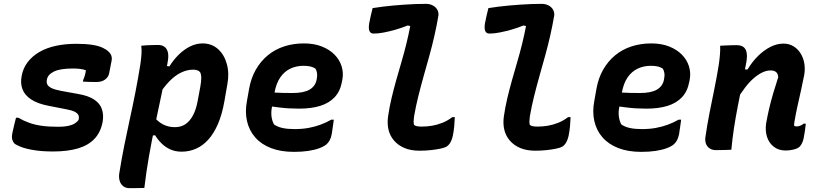

<svg xmlns="http://www.w3.org/2000/svg" viewBox="-20 -775 4240 995"><path d="M375 -548Q423 -548 456 -543Q489 -538 510 -528.5Q531 -519 542 -508Q553 -498 557 -486.5Q561 -475 559 -464L546 -397Q543 -377 525.5 -363.5Q508 -350 479 -350Q462 -350 444.5 -350.5Q427 -351 410 -352L411 -360Q417 -374 420.5 -387Q424 -400 425 -411Q411 -416 394.5 -418Q378 -420 358 -420Q324 -420 299.5 -416Q275 -412 259 -404Q243 -396 234 -385.5Q225 -375 223 -362Q220 -348 225.5 -337Q231 -326 248 -318Q265 -310 297 -304L385 -288Q438 -279 468 -259Q498 -239 508 -209.5Q518 -180 512 -144Q502 -90 470 -56Q438 -22 384.5 -6Q331 10 255 10Q198 10 155.5 3Q113 -4 88 -14Q63 -24 54 -32Q47 -40 43.5 -52Q40 -64 44 -85Q49 -108 53.5 -127.5Q58 -147 63 -165H75Q102 -149 131.5 -138.5Q161 -128 197 -123Q233 -118 282 -118Q313 -118 333.5 -122.5Q354 -127 367 -135Q380 -143 387 -153Q391 -168 386.5 -178Q382 -188 368 -195.5Q354 -203 327 -208L230 -227Q174 -238 141 -260Q108 -282 96.5 -312.5Q85 -343 92 -380Q99 -421 123 -452.5Q147 -484 184 -505.5Q221 -527 269.5 -537.5Q318 -548 375 -548Z M712 -538Q727 -540 741.5 -540.5Q756 -541 771 -541.5Q786 -542 800 -542Q818 -542 831 -533.5Q844 -525 849.5 -506Q855 -487 849 -454Q835 -371 818 -290.5Q801 -210 784 -130Q767 -50 752.5 32Q738 114 728 199Q715 199 702 199.5Q689 200 676.5 200Q664 200 650 200Q631 200 618 189.5Q605 179 600 161.5Q595 144 598 124Q610 49 624 -21Q638 -91 653 -159Q668 -227 681.5 -296Q695 -365 707 -439Q711 -466 713 -491.5Q715 -517 712 -538ZM1029 -550Q1077 -550 1109.5 -521Q1142 -492 1155.5 -443.5Q1169 -395 1158 -337L1143 -251Q1131 -182 1109.5 -132.5Q1088 -83 1059.5 -51.5Q1031 -20 996 -4.5Q961 11 921 11Q888 11 862 -1Q836 -13 816.5 -32.5Q797 -52 784 -74L749 -71L774 -174Q798 -144 825.5 -130Q853 -116 886 -116Q918 -116 941 -131.5Q964 -147 980 -177Q996 -207 1004 -250L1018 -325Q1023 -353 1023 -371Q1023 -389 1017 -401Q1011 -408 1001.5 -411Q992 -414 981 -414Q950 -414 918.5 -399Q887 -384 857 -353Q827 -322 797 -274L829 -435L858 -431Q879 -465 906.5 -492Q934 -519 965.5 -534.5Q997 -550 1029 -550Z M1555 -550Q1608 -550 1648 -534Q1688 -518 1714 -491.5Q1740 -465 1750.5 -431Q1761 -397 1754 -361L1752 -351Q1743 -302 1714.5 -271.5Q1686 -241 1640 -226.5Q1594 -212 1530 -212Q1503 -212 1477 -213.5Q1451 -215 1427.5 -218Q1404 -221 1382 -224L1337 -219L1348 -299Q1375 -297 1399 -295.5Q1423 -294 1447 -293.5Q1471 -293 1497 -293Q1555 -293 1585 -311Q1615 -329 1621 -363Q1625 -382 1623 -396Q1621 -410 1614 -420Q1603 -427 1588.5 -430.5Q1574 -434 1553 -434Q1516 -434 1485 -419.5Q1454 -405 1432.5 -374Q1411 -343 1402 -292L1390 -224Q1384 -196 1387 -172Q1390 -148 1400 -130Q1419 -117 1445 -111.5Q1471 -106 1506 -106Q1546 -106 1578.5 -112Q1611 -118 1640 -128.5Q1669 -139 1697 -155H1710Q1707 -135 1704.5 -116Q1702 -97 1699 -79Q1695 -60 1688.5 -48Q1682 -36 1672 -27Q1659 -16 1635 -7Q1611 2 1578 7Q1545 12 1503 12Q1435 12 1384.5 -7.5Q1334 -27 1302.5 -63Q1271 -99 1260 -147.5Q1249 -196 1260 -253L1271 -315Q1281 -371 1306 -414.5Q1331 -458 1368 -488.5Q1405 -519 1452.5 -534.5Q1500 -550 1555 -550Z M1911 -733Q1936 -737 1963.5 -740.5Q1991 -744 2019.5 -746.5Q2048 -749 2076.5 -751Q2105 -753 2133 -754Q2161 -755 2187 -755Q2207 -755 2222.5 -747Q2238 -739 2246 -725Q2254 -711 2252 -694Q2243 -641 2231 -588.5Q2219 -536 2204.5 -484Q2190 -432 2175.5 -380.5Q2161 -329 2148 -277Q2135 -225 2126 -173Q2124 -158 2123.5 -147Q2123 -136 2126 -127Q2134 -122 2143.5 -120.5Q2153 -119 2166 -119Q2193 -119 2219.5 -123.5Q2246 -128 2272.5 -138.5Q2299 -149 2324 -168H2337Q2336 -145 2334 -121.5Q2332 -98 2327 -73Q2324 -59 2319.5 -48Q2315 -37 2309 -29Q2303 -21 2294 -15Q2283 -9 2261.5 -4.5Q2240 0 2212 3Q2184 6 2155 6Q2109 6 2076 -8Q2043 -22 2022 -46.5Q2001 -71 1993.5 -102.5Q1986 -134 1991 -171Q1998 -220 2009.5 -268Q2021 -316 2034 -362Q2047 -408 2060.5 -454Q2074 -500 2085.5 -546.5Q2097 -593 2106 -640L2093 -643Q2061 -630 2029 -621Q1997 -612 1968.5 -606.5Q1940 -601 1916 -601Q1901 -601 1895 -613.5Q1889 -626 1893 -653Q1897 -673 1901.5 -693.5Q1906 -714 1911 -733Z M2511 -733Q2536 -737 2563.5 -740.5Q2591 -744 2619.5 -746.5Q2648 -749 2676.5 -751Q2705 -753 2733 -754Q2761 -755 2787 -755Q2807 -755 2822.5 -747Q2838 -739 2846 -725Q2854 -711 2852 -694Q2843 -641 2831 -588.5Q2819 -536 2804.5 -484Q2790 -432 2775.5 -380.5Q2761 -329 2748 -277Q2735 -225 2726 -173Q2724 -158 2723.5 -147Q2723 -136 2726 -127Q2734 -122 2743.5 -120.5Q2753 -119 2766 -119Q2793 -119 2819.5 -123.5Q2846 -128 2872.5 -138.5Q2899 -149 2924 -168H2937Q2936 -145 2934 -121.5Q2932 -98 2927 -73Q2924 -59 2919.5 -48Q2915 -37 2909 -29Q2903 -21 2894 -15Q2883 -9 2861.5 -4.5Q2840 0 2812 3Q2784 6 2755 6Q2709 6 2676 -8Q2643 -22 2622 -46.5Q2601 -71 2593.5 -102.5Q2586 -134 2591 -171Q2598 -220 2609.5 -268Q2621 -316 2634 -362Q2647 -408 2660.5 -454Q2674 -500 2685.5 -546.5Q2697 -593 2706 -640L2693 -643Q2661 -630 2629 -621Q2597 -612 2568.5 -606.5Q2540 -601 2516 -601Q2501 -601 2495 -613.5Q2489 -626 2493 -653Q2497 -673 2501.5 -693.5Q2506 -714 2511 -733Z M3355 -550Q3408 -550 3448 -534Q3488 -518 3514 -491.5Q3540 -465 3550.5 -431Q3561 -397 3554 -361L3552 -351Q3543 -302 3514.5 -271.5Q3486 -241 3440 -226.5Q3394 -212 3330 -212Q3303 -212 3277 -213.5Q3251 -215 3227.5 -218Q3204 -221 3182 -224L3137 -219L3148 -299Q3175 -297 3199 -295.5Q3223 -294 3247 -293.5Q3271 -293 3297 -293Q3355 -293 3385 -311Q3415 -329 3421 -363Q3425 -382 3423 -396Q3421 -410 3414 -420Q3403 -427 3388.5 -430.5Q3374 -434 3353 -434Q3316 -434 3285 -419.5Q3254 -405 3232.5 -374Q3211 -343 3202 -292L3190 -224Q3184 -196 3187 -172Q3190 -148 3200 -130Q3219 -117 3245 -111.5Q3271 -106 3306 -106Q3346 -106 3378.5 -112Q3411 -118 3440 -128.5Q3469 -139 3497 -155H3510Q3507 -135 3504.5 -116Q3502 -97 3499 -79Q3495 -60 3488.5 -48Q3482 -36 3472 -27Q3459 -16 3435 -7Q3411 2 3378 7Q3345 12 3303 12Q3235 12 3184.5 -7.5Q3134 -27 3102.5 -63Q3071 -99 3060 -147.5Q3049 -196 3060 -253L3071 -315Q3081 -371 3106 -414.5Q3131 -458 3168 -488.5Q3205 -519 3252.5 -534.5Q3300 -550 3355 -550Z M3712 -538Q3727 -539 3741.5 -539.5Q3756 -540 3769.5 -540.5Q3783 -541 3797 -541Q3819 -541 3832 -532Q3845 -523 3849 -503.5Q3853 -484 3848 -454Q3837 -394 3825.5 -336Q3814 -278 3803 -222Q3792 -166 3783.5 -110Q3775 -54 3770 1Q3757 2 3744.5 2Q3732 2 3719 2.5Q3706 3 3692 3Q3674 3 3662.5 -3Q3651 -9 3644.5 -18.5Q3638 -28 3636 -39Q3634 -50 3635 -60Q3644 -124 3656.5 -187.5Q3669 -251 3682 -314Q3695 -377 3705 -440Q3709 -467 3711 -492.5Q3713 -518 3712 -538ZM4040 -549Q4069 -549 4091.5 -535.5Q4114 -522 4128.5 -499Q4143 -476 4148 -447.5Q4153 -419 4148 -388Q4140 -347 4131 -306.5Q4122 -266 4113 -226Q4104 -186 4097 -144Q4096 -138 4095.5 -132.5Q4095 -127 4096 -123Q4099 -121 4102 -120.5Q4105 -120 4109 -120Q4115 -120 4120.5 -121.5Q4126 -123 4132.5 -126Q4139 -129 4144 -134H4156Q4154 -116 4151.5 -98Q4149 -80 4145 -60Q4142 -45 4136.5 -33.5Q4131 -22 4124 -15Q4115 -6 4094.5 -0.5Q4074 5 4051 5Q4015 5 3990 -14.5Q3965 -34 3955 -65.5Q3945 -97 3950 -134Q3957 -174 3966 -212.5Q3975 -251 3987 -291.5Q3999 -332 4013 -375Q4012 -393 4002 -401.5Q3992 -410 3973 -410Q3953 -410 3931.5 -400Q3910 -390 3887 -370.5Q3864 -351 3841.5 -321.5Q3819 -292 3796 -254L3819 -415H3854Q3878 -455 3908.5 -485Q3939 -515 3972.5 -532Q4006 -549 4040 -549Z"/></svg>

Font: Rec Mono Semicasual
Style: Bold Italic
Weight: 700
Italic angle: -10°
Version: Version 1.085; ttfautohint (v1.8.4.7-5d5b)